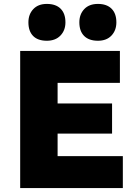

<svg xmlns="http://www.w3.org/2000/svg" viewBox="-20 -960 699 980"><path d="M83 0V-700H592V-537H274V-432H552V-278H274V-163H607V0ZM480 -752Q434 -752 409.5 -776.5Q385 -801 385 -846Q385 -887 410 -913.5Q435 -940 480 -940Q525 -940 549.5 -915.5Q574 -891 574 -846Q574 -805 549 -778.5Q524 -752 480 -752ZM219 -752Q173 -752 149 -776.5Q125 -801 125 -846Q125 -887 150 -913.5Q175 -940 219 -940Q265 -940 289.5 -915.5Q314 -891 314 -846Q314 -805 288.5 -778.5Q263 -752 219 -752Z"/></svg>

Font: Lexend Deca ExtraBold
Style: Regular
Weight: 800
Designer: Bonnie Shaver-Troup, Thomas Jockin
Foundry: Lexend
Version: Version 1.008; ttfautohint (v1.8.4.7-5d5b)